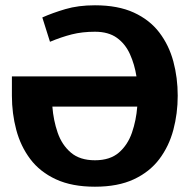

<svg xmlns="http://www.w3.org/2000/svg" viewBox="-20 -696 717 726"><path d="M25 -407H496Q489 -452 471.5 -491Q454 -530 422 -553Q390 -576 339 -576Q291 -576 251.5 -566Q212 -556 169 -538L140 -630Q178 -647 227 -661.5Q276 -676 339 -676Q426 -676 486 -648.5Q546 -621 582.5 -573Q619 -525 635.5 -463.5Q652 -402 652 -334Q652 -267 635.5 -205Q619 -143 582.5 -94.5Q546 -46 486 -18Q426 10 339 10Q252 10 191.5 -18Q131 -46 94.5 -94.5Q58 -143 41.5 -205Q25 -267 25 -334ZM339 -90Q396 -90 429.5 -119Q463 -148 479 -194.5Q495 -241 499 -293H178Q182 -241 198 -194.5Q214 -148 248 -119Q282 -90 339 -90Z"/></svg>

Font: Epunda Sans
Style: Bold
Weight: 700
Designer: Simon Atzbach
Foundry: typofactur
Version: Version 2.204; ttfautohint (v1.8.4.7-5d5b)